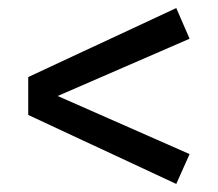

<svg xmlns="http://www.w3.org/2000/svg" viewBox="-20 -571 540 476"><path d="M450 -475 123 -333 450 -189 417 -115 50 -286V-380L417 -551Z"/></svg>

Font: FiraGOUPP
Style: Medium
Weight: 400
Designer: bBox Type
Foundry: bBox Type GmbH
Version: Version 1.001